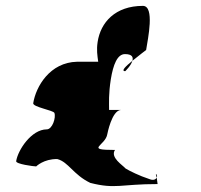

<svg xmlns="http://www.w3.org/2000/svg" viewBox="-20 -692 685 653"><path d="M35 -144C33 -134 95 -126 103 -126C103 -126 129 -152 175 -151C213 -141 229 -98 287 -70C373 -48 390 -66 516 -66L513 -88C510 -82 502 -77 488 -83C454 -94 420 -111 407 -119C398 -130 354 -156 371 -182C266 -182 339 -196 345 -236C345 -236 360 -316 391 -318H351C351 -343 349 -372 357 -423C365 -472 379 -508 405 -508C430 -508 434 -497 430 -485C452 -503 477 -522 477 -522C483 -560 507 -672 466 -672C372 -672 322 -616 312 -549C308 -522 311 -504 314 -482H242C150 -480 102 -398 93 -341C91 -328 161 -317 165 -308C171 -292 158 -252 139 -252C87 -252 41 -182 35 -144ZM406 -450C406 -450 426 -469 430 -485C408 -467 390 -450 406 -450ZM510 -100 513 -88C516 -93 513 -100 510 -100Z"/></svg>

Font: Ampere
Style: ExtIta
Weight: 400
Version: Version 1